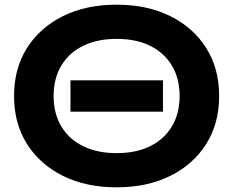

<svg xmlns="http://www.w3.org/2000/svg" viewBox="-20 -785 996 820"><path d="M281 -442H676V-308H281ZM478 15Q347 15 248.5 -34Q150 -83 95 -170.5Q40 -258 40 -375Q40 -492 95 -579.5Q150 -667 248.5 -716Q347 -765 478 -765Q609 -765 707.5 -716Q806 -667 861 -579.5Q916 -492 916 -375Q916 -258 861 -170.5Q806 -83 707.5 -34Q609 15 478 15ZM478 -131Q561 -131 621 -160.5Q681 -190 714 -245Q747 -300 747 -375Q747 -450 714 -505Q681 -560 621 -589.5Q561 -619 478 -619Q396 -619 335.5 -589.5Q275 -560 242 -505Q209 -450 209 -375Q209 -300 242 -245Q275 -190 335.5 -160.5Q396 -131 478 -131Z"/></svg>

Font: Unbounded Medium
Style: Regular
Weight: 500
Designer: Luke Prowse, Jean-Baptiste Morizot, Fátima Lázaro, Florian Runge
Foundry: NaN
Version: Version 1.700